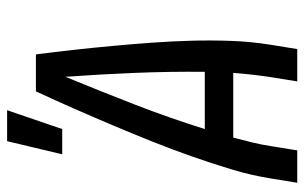

<svg xmlns="http://www.w3.org/2000/svg" viewBox="-178 -678 856 540"><g transform="rotate(-90 250.0 -408.0)"><path d="M6 0 18 -74Q27 -130 44 -186Q61 -242 80.5 -297.5Q100 -353 122 -408Q144 -463 167 -517.5Q190 -572 214 -626.5Q238 -681 263 -735H367Q374 -681 380 -626.5Q386 -572 391 -517.5Q396 -463 400 -408Q404 -353 405.5 -297.5Q407 -242 405 -186Q403 -130 394 -74L382 0H291L303 -74Q307 -100 310 -127Q313 -154 315 -180H133Q126 -154 119.5 -127Q113 -100 109 -74L97 0ZM157 -260H318Q319 -359 315 -457Q311 -555 304 -652Q264 -555 226 -457Q188 -359 157 -260ZM86 -661 123 -816H210L157 -661Z"/></g></svg>

Font: Iosevka Term Curly Md Obl
Style: Regular
Weight: 500
Italic angle: -9°
Designer: Belleve Invis
Foundry: Belleve Invis
Version: Version 32.3.0